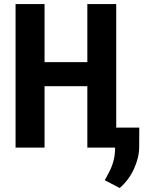

<svg xmlns="http://www.w3.org/2000/svg" viewBox="-20 -731 737 951"><path d="M555.7 0H412.6V-304.2H200.7V0H57.1V-710.9H200.7V-423.3H412.6V-710.9H555.7ZM572.8 200.2 499 161.6 517.6 127Q548.8 69.3 549.8 10.7V-99.1H669.9L669.4 -1Q668.9 50.8 643.1 106.4Q617.2 162.1 572.8 200.2Z"/></svg>

Font: Roboto Condensed
Style: Bold
Weight: 700
Designer: Google
Version: Version 2.134; 2016